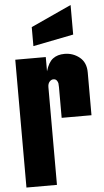

<svg xmlns="http://www.w3.org/2000/svg" viewBox="-65 -1056 591 1096"><g transform="rotate(-5 230.5 -508.0)"><path d="M150.9 -800.8V-909.7L382.8 -1016.1V-846.7ZM41 0V-732.4H215.8V-650.9Q230.5 -701.2 256.8 -721.2Q283.2 -741.2 323.7 -741.2Q372.6 -741.2 409.7 -711.2Q446.8 -681.2 446.8 -624V-378.9H275.9V-554.2Q275.9 -567.4 274.7 -576.4Q273.4 -585.4 266.8 -593.8Q260.3 -602.1 248 -602.1Q235.4 -602.1 225.6 -590.8Q215.8 -579.6 215.8 -560.1V0Z"/></g></svg>

Font: Anton
Style: Regular
Weight: 400
Foundry: vernon adams
Version: Version 1.000